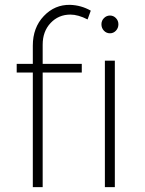

<svg xmlns="http://www.w3.org/2000/svg" viewBox="-20 -771 598 791"><path d="M115.2 -583Q115.2 -657.2 160.4 -704.8Q205.6 -752.4 269 -751Q314.5 -749.5 354 -727.1L340.8 -690.9Q301.8 -710.9 270 -710.9Q221.2 -710.9 188.5 -676.3Q155.8 -641.6 155.8 -586.9V-507.8H316.9V-472.2H155.8V0H115.2V-472.2H48.8V-507.8H115.2ZM467.8 -670.9Q467.8 -655.3 457.5 -644.5Q447.3 -633.8 433.1 -633.8Q418.5 -633.8 408.2 -644.5Q397.9 -655.3 397.9 -670.9Q397.9 -686 408.4 -696.5Q418.9 -707 433.1 -707Q447.3 -707 457.5 -696.5Q467.8 -686 467.8 -670.9ZM412.1 0V-521H453.1V0Z"/></svg>

Font: Montserrat-Arabic ExtraLight
Style: Regular
Weight: 275
Designer: Mohamed Gaber
Foundry: Kief Type Foundry
Version: Version 5.008;PS 005.008;hotconv 1.0.88;makeotf.lib2.5.64775